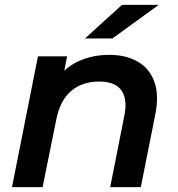

<svg xmlns="http://www.w3.org/2000/svg" viewBox="-20 -764 725 784"><path d="M426 -540Q495 -540 543 -512Q591 -484 610.5 -429.5Q630 -375 614 -296L555 0H430L488 -293Q501 -358 476 -394.5Q451 -431 385 -431Q316 -431 271 -393Q226 -355 210 -277L154 0H29L135 -534H254L224 -382L204 -430Q242 -487 299.5 -513.5Q357 -540 426 -540ZM327 -607 478 -744H628L439 -607Z"/></svg>

Font: MOST Montserrat SemiBold
Style: Italic
Weight: 600
Italic angle: -11.3°
Designer: Julieta Ulanovsky
Foundry: Julieta Ulanovsky
Version: Version 8.000;March 11, 2024;FontCreator 15.0.0.2926 64-bit